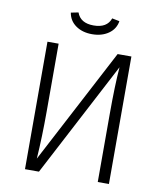

<svg xmlns="http://www.w3.org/2000/svg" viewBox="-93 -941 859 1016"><g transform="rotate(10 336.5 -433.0)"><path d="M562 0H502V-365Q502 -520 510 -618L186 0H111V-685H171V-320Q171 -184 163 -66L488 -685H562ZM206 -858 246 -866Q265 -812 336 -812Q408 -812 427 -866L467 -858Q460 -815 424 -790Q388 -765 336 -765Q284 -765 248.5 -790Q213 -815 206 -858Z"/></g></svg>

Font: Fira Sans Light
Style: Regular
Weight: 300
Designer: bBox Type GmbH & Carrois Corporate GbR & Edenspiekermann AG
Foundry: bBox Type GmbH & Carrois Corporate GbR & Edenspiekermann AG
Version: Version 4.301